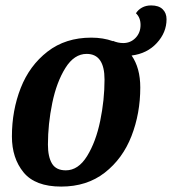

<svg xmlns="http://www.w3.org/2000/svg" viewBox="-20 -669 635 709"><path d="M466 -464Q498 -418 498 -346Q498 -250 465.5 -166.5Q433 -83 367 -31.5Q301 20 206 20Q110 20 67 -32.5Q24 -85 24 -165Q24 -261 56.5 -344Q89 -427 155.5 -478.5Q222 -530 317 -530Q361 -530 397 -517V-518Q416 -510 435 -510Q462 -510 480.5 -529Q499 -548 499 -577Q499 -604 482 -620Q490 -633 504.5 -641Q519 -649 538 -649Q566 -649 580.5 -635Q595 -621 595 -598Q595 -549 559 -510Q523 -471 466 -464ZM366 -375Q366 -470 300 -470Q254 -470 221.5 -418Q189 -366 173 -288.5Q157 -211 157 -135Q157 -90 172 -65Q187 -40 223 -40Q269 -40 301.5 -92.5Q334 -145 350 -222.5Q366 -300 366 -375Z"/></svg>

Font: Sansita Medium Italic
Style: Regular
Weight: 500
Italic angle: -11°
Designer: Pablo Cosgaya
Foundry: Omnibus-Type
Version: Version 1.006